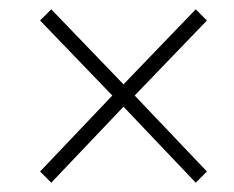

<svg xmlns="http://www.w3.org/2000/svg" viewBox="-20 -537 502 412"><path d="M90 -145 66 -169 221 -332 66 -493 90 -517 245 -356 400 -517 424 -493 269 -332 424 -169 400 -145 245 -308Z"/></svg>

Font: TypoPRO Source Sans Pro
Style: Italic
Weight: 300
Italic angle: -11°
Designer: Paul D. Hunt
Foundry: Adobe Systems Incorporated
Version: Version 1.075;PS 2.000;hotconv 1.0.86;makeotf.lib2.5.63406